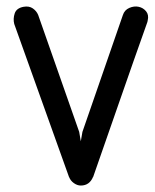

<svg xmlns="http://www.w3.org/2000/svg" viewBox="-20 -574 481 594"><path d="M360 -527Q365 -543 380 -549.5Q395 -556 409 -553Q423 -550 432 -539Q441 -528 437 -511L436 -506Q394 -388 352 -267Q310 -146 268 -26V-27Q257 0 230 0Q219 0 208.5 -7.5Q198 -15 194 -26V-25L24 -500Q20 -516 25.5 -532.5Q31 -549 53 -553Q70 -556 81.5 -548Q93 -540 98 -528L225 -166L230 -137L235 -166Z"/></svg>

Font: VDS Compensated
Style: Light
Weight: 300
Designer: artmaker
Foundry: artmaker
Version: Version 1.000 2012 initial release